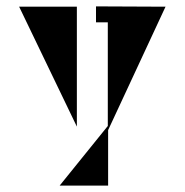

<svg xmlns="http://www.w3.org/2000/svg" viewBox="-20 -507 579 602"><path d="M499 -486 319 -99V75H167L318 -112V-437H281V-487ZM221 -486V-110L40 -486Z"/></svg>

Font: Chokokutai
Style: Regular
Weight: 400
Designer: 108号,108go
Foundry: Font Zone 108
Version: Version 1.000; ttfautohint (v1.8.3)